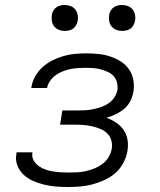

<svg xmlns="http://www.w3.org/2000/svg" viewBox="-20 -742 640 770"><path d="M252 8Q228 8 204 6Q180 4 157 -1.5Q134 -7 112.5 -16.5Q91 -26 74.5 -41.5Q58 -57 49.5 -79Q41 -101 46 -126V-131H110V-129Q107 -112 115 -98.5Q123 -85 135.5 -76Q148 -67 162.5 -62Q177 -57 192.5 -54.5Q208 -52 224.5 -51Q241 -50 257 -50Q274 -50 291 -51Q308 -52 325.5 -56Q343 -60 360 -67Q377 -74 391.5 -85Q406 -96 415.5 -112Q425 -128 428 -145Q431 -163 426.5 -179Q422 -195 410.5 -206.5Q399 -218 383.5 -224.5Q368 -231 351.5 -235Q335 -239 318 -240.5Q301 -242 284 -242H221L230 -299H293Q308 -299 324 -300Q340 -301 356 -304.5Q372 -308 387.5 -313.5Q403 -319 416.5 -328.5Q430 -338 439 -352Q448 -366 451 -382Q453 -397 449 -412Q445 -427 435 -437.5Q425 -448 411.5 -454Q398 -460 383.5 -464Q369 -468 353.5 -469Q338 -470 322 -470Q308 -470 292.5 -469Q277 -468 262 -465Q247 -462 232 -456Q217 -450 204 -441Q191 -432 181.5 -418.5Q172 -405 169 -390V-389H105L106 -392Q109 -414 121 -435.5Q133 -457 151.5 -473.5Q170 -490 191.5 -500.5Q213 -511 235.5 -517.5Q258 -524 281 -526Q304 -528 327 -528Q351 -528 375 -525.5Q399 -523 422 -515.5Q445 -508 464.5 -495.5Q484 -483 497 -464.5Q510 -446 514.5 -422.5Q519 -399 515 -374Q512 -356 503 -337.5Q494 -319 478.5 -306Q463 -293 444.5 -284Q426 -275 407 -270Q428 -262 446 -250Q464 -238 476 -220.5Q488 -203 491.5 -181Q495 -159 491 -136Q487 -112 474.5 -88.5Q462 -65 442.5 -48Q423 -31 399 -20Q375 -9 350.5 -2.5Q326 4 301 6Q276 8 252 8ZM470 -618Q457 -618 446 -622.5Q435 -627 427.5 -636Q420 -645 418 -657.5Q416 -670 418 -683Q419 -691 424 -699.5Q429 -708 436.5 -713Q444 -718 452.5 -720Q461 -722 469 -722Q482 -722 493.5 -717.5Q505 -713 512 -704Q519 -695 521.5 -682.5Q524 -670 521 -657Q520 -649 515 -640.5Q510 -632 503 -627Q496 -622 487 -620Q478 -618 470 -618ZM240 -618Q227 -618 216 -622.5Q205 -627 197.5 -636Q190 -645 188 -657.5Q186 -670 188 -683Q189 -691 194 -699.5Q199 -708 206.5 -713Q214 -718 222.5 -720Q231 -722 239 -722Q252 -722 263.5 -717.5Q275 -713 282 -704Q289 -695 291.5 -682.5Q294 -670 291 -657Q290 -649 285 -640.5Q280 -632 273 -627Q266 -622 257 -620Q248 -618 240 -618Z"/></svg>

Font: Iosevka Light Extended
Style: Italic
Weight: 300
Width: 7
Italic angle: -9°
Monospace: yes
Designer: Belleve Invis
Foundry: Belleve Invis
Version: Version 32.5.0; ttfautohint (v1.8.4)